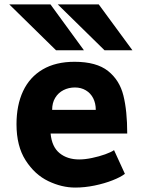

<svg xmlns="http://www.w3.org/2000/svg" viewBox="-20 -836 640 867"><path d="M54.5 -275Q54.5 -361 84.2 -424.5Q114 -488 172.8 -522.5Q231.5 -557 316.5 -557Q415.5 -557 467.8 -515.5Q520 -474 537.2 -404.8Q554.5 -335.5 554.5 -233H208.5Q214 -173 249 -144.5Q284 -116 337.5 -116Q364 -116 396 -122.8Q428 -129.5 455 -139.2Q482 -149 495 -158L544 -51Q524.5 -36 488.2 -21.8Q452 -7.5 407.2 1.8Q362.5 11 319.5 11Q259 11 198 -18.2Q137 -47.5 95.8 -111.8Q54.5 -176 54.5 -275ZM318.5 -441Q290 -441 266.5 -429Q243 -417 229.2 -394.2Q215.5 -371.5 215.5 -340H412.5Q412.5 -369.5 400.8 -392.5Q389 -415.5 367.5 -428.2Q346 -441 318.5 -441ZM22 -816H208L359 -609H233ZM241 -816H426L578 -609H452Z"/></svg>

Font: JuliaMono Black
Style: Regular
Weight: 900
Monospace: yes
Designer: cormullion
Foundry: corm
Version: Version 0.054; ttfautohint (v1.8.4)